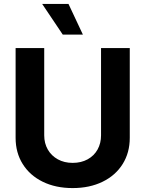

<svg xmlns="http://www.w3.org/2000/svg" viewBox="-20 -953 744 983"><path d="M644.4 -707V-247.5Q644.4 -171.4 608 -113.2Q571.6 -54.9 505.2 -22.5Q438.9 9.9 351.9 9.9Q264.9 9.9 198.8 -22.5Q132.7 -54.9 96.3 -113.2Q59.9 -171.4 59.9 -247.5V-707H206.4V-259.9Q206.4 -219.6 224.6 -187.6Q242.9 -155.6 276 -137.3Q309 -119.1 351.9 -119.1Q395.7 -119.1 428.7 -137.3Q461.8 -155.6 479.6 -187.6Q497.3 -219.6 497.3 -259.9V-707ZM196 -932.8H330.7L404.3 -776H301.2Z"/></svg>

Font: WEMIX Pretendard Variable
Style: Regular
Weight: 400
Designer: Base glyphs from Inter by Rasmus Andersson; Hangeul glyphs from Noto Sans CJK(Source Han Sans) by Jang Soo-young and Kan
Foundry: Kil Hyung-jin
Version: Version 1.000;Glyphs 3.2 (3208)